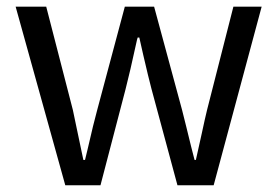

<svg xmlns="http://www.w3.org/2000/svg" viewBox="-20 -550 823 570"><path d="M173.8 0 26.4 -530.3H117.2L196.3 -223.6Q199.2 -208 206.1 -176.8Q220.7 -109.4 227.5 -75.2H232.4Q235.4 -85.9 240.2 -107.4Q257.8 -184.6 268.6 -223.6L350.6 -530.3H437.5L520.5 -223.6Q524.4 -207 533.2 -172.9Q548.8 -108.4 557.6 -75.2H561.5Q567.4 -101.6 579.1 -154.3Q588.9 -200.2 594.7 -223.6L672.9 -530.3H756.8L614.3 0H506.8L429.7 -286.1Q420.9 -319.3 405.3 -386.7Q397.5 -420.9 393.6 -438.5H388.7Q387.7 -436.5 386.7 -431.6Q365.2 -333 352.5 -284.2L278.3 0Z"/></svg>

Font: Bpmf GenYo Gothic R
Style: R
Weight: 400
Foundry: But Ko
Version: Version 1.320